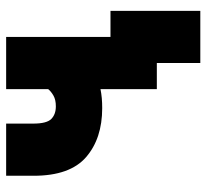

<svg xmlns="http://www.w3.org/2000/svg" viewBox="-44 -504 694 647"><g transform="rotate(-90 303.5 -181.0)"><path d="M262.2 -184.1Q159.7 -184.1 96.9 -238.5Q34.2 -293 34.2 -415V-507.8H210V-416.5Q210 -371.1 225.6 -355.7Q241.2 -340.3 268.1 -340.3Q290.5 -340.3 304.4 -348.4Q318.4 -356.4 326.2 -366.2V-507.8H502V-156.2H589.8V146.5H414.1V0H326.2V-189.9Q312 -187 295.9 -185.5Q279.8 -184.1 262.2 -184.1Z"/></g></svg>

Font: Giphurs Black
Style: Regular
Weight: 900
Version: Version 0.920; ttfautohint (v1.8.4.7-5d5b)